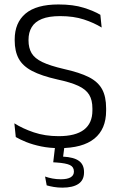

<svg xmlns="http://www.w3.org/2000/svg" viewBox="-20 -670 557 882"><path d="M253 10.5Q207 10.5 168.8 2.5Q130.5 -5.5 101.2 -17.2Q72 -29 52.5 -40.5L46 -103.5Q83.5 -79.5 135.2 -62Q187 -44.5 249.5 -44.5Q327 -44.5 365.8 -74.2Q404.5 -104 404.5 -162.5V-172Q404.5 -210.5 389.5 -235Q374.5 -259.5 339.5 -275.8Q304.5 -292 243.5 -305Q170.5 -321.5 127.5 -344Q84.5 -366.5 66 -400.5Q47.5 -434.5 47.5 -484.5V-488.5Q47.5 -565.5 97.2 -607.5Q147 -649.5 248.5 -649.5Q316.5 -649.5 364.2 -634.5Q412 -619.5 441 -602L447 -543.5Q412.5 -565 365.5 -580.5Q318.5 -596 256.5 -596Q204.5 -596 172.5 -583Q140.5 -570 125.8 -545.5Q111 -521 111 -487V-484.5Q111 -450 125 -426Q139 -402 174.2 -385Q209.5 -368 274 -353Q346 -337 388 -315.8Q430 -294.5 448.8 -260.5Q467.5 -226.5 467.5 -172.5V-161.5Q467.5 -77 413.5 -33.2Q359.5 10.5 253 10.5ZM277 -5 267.5 68 240.5 49Q246.5 49 254.5 49Q262.5 49 269.5 49.5Q319 52 342.5 69Q366 86 366 120V122Q366 157.5 340.2 174.8Q314.5 192 266.5 192Q246 192 227 188.8Q208 185.5 194.5 181.5L187 141Q202.5 146.5 220.8 150Q239 153.5 259.5 153.5Q289.5 153.5 304.5 144.5Q319.5 135.5 319.5 118.5V117.5Q319.5 97 301.2 88.2Q283 79.5 239.5 76.5Q234.5 76 230.8 76Q227 76 224.5 75.5L234 -5Z"/></svg>

Font: Anek Latin Light
Style: Regular
Weight: 300
Designer: Yesha Goshar
Foundry: Ek Type
Version: Version 1.003